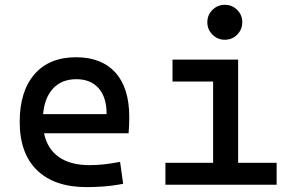

<svg xmlns="http://www.w3.org/2000/svg" viewBox="-20 -764 1212 794"><path d="M337.9 9.8Q205.6 9.8 133.5 -59.8Q61.5 -129.4 61.5 -259.8Q61.5 -386.7 122.6 -457Q183.6 -527.3 294.9 -527.3Q399.9 -527.3 457.3 -463.9Q514.6 -400.4 514.6 -279.3Q514.6 -243.7 511.7 -212.9H162.1Q175.8 -147.9 223.6 -114.5Q271.5 -81.1 349.6 -81.1Q381.8 -81.1 413.1 -84.7Q444.3 -88.4 476.6 -94.7L489.3 -3.9Q443.4 4.9 405.3 7.3Q367.2 9.8 337.9 9.8ZM158.2 -292H420.9Q420.9 -361.8 387.7 -399.2Q354.5 -436.5 295.9 -436.5Q235.8 -436.5 200.2 -398.9Q164.6 -361.3 158.2 -292Z M664.1 0V-90.8H861.3V-426.8H693.4V-517.6H964.8V-90.8H1124V0ZM909.7 -599.6Q879.9 -599.6 858.6 -620.8Q837.4 -642.1 837.4 -671.9Q837.4 -702.1 858.6 -723.1Q879.9 -744.1 909.7 -744.1Q939.9 -744.1 960.9 -723.1Q981.9 -702.1 981.9 -671.9Q981.9 -642.1 960.9 -620.8Q939.9 -599.6 909.7 -599.6Z"/></svg>

Font: CaskaydiaMono NF
Style: Regular
Weight: 400
Designer: Aaron Bell
Foundry: Saja Typeworks
Version: Version 2111.001; ttfautohint (v1.8.4);Nerd Fonts 3.1.1